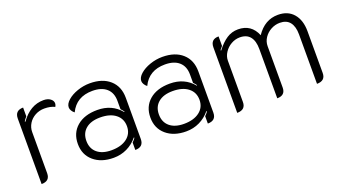

<svg xmlns="http://www.w3.org/2000/svg" viewBox="-50 -885 2242 1271"><g transform="rotate(-20 1071.5 -250.0)"><path d="M136 -336V-46Q136 9 77 9V-452Q77 -509 135 -509V-447Q121 -431 114 -419L117 -415Q183 -509 278 -509Q307 -509 325.5 -495.5Q344 -482 344 -463Q344 -452 337 -440Q307 -455 264 -455Q229 -455 199.5 -439Q170 -423 153 -395.5Q136 -368 136 -336Z M393 -158Q393 -235 446 -280.5Q499 -326 590 -326Q693 -326 754 -252L757 -254Q749 -266 737 -278V-337Q737 -394 702 -425Q667 -456 603 -456Q490 -456 445 -362Q433 -371 426 -383Q419 -395 419 -406Q419 -431 446 -455Q473 -479 516 -494Q559 -509 604 -509Q693 -509 744.5 -463Q796 -417 796 -337V-47Q796 9 737 9V-43Q755 -61 759 -69L756 -72Q724 -33 680.5 -12Q637 9 586 9Q499 9 446 -36.5Q393 -82 393 -158ZM739 -158Q739 -211 699.5 -242Q660 -273 591 -273Q526 -273 489.5 -242.5Q453 -212 453 -158Q453 -104 489 -73.5Q525 -43 589 -43Q658 -43 698.5 -74Q739 -105 739 -158Z M904 -158Q904 -235 957 -280.5Q1010 -326 1101 -326Q1204 -326 1265 -252L1268 -254Q1260 -266 1248 -278V-337Q1248 -394 1213 -425Q1178 -456 1114 -456Q1001 -456 956 -362Q944 -371 937 -383Q930 -395 930 -406Q930 -431 957 -455Q984 -479 1027 -494Q1070 -509 1115 -509Q1204 -509 1255.5 -463Q1307 -417 1307 -337V-47Q1307 9 1248 9V-43Q1266 -61 1270 -69L1267 -72Q1235 -33 1191.5 -12Q1148 9 1097 9Q1010 9 957 -36.5Q904 -82 904 -158ZM1250 -158Q1250 -211 1210.5 -242Q1171 -273 1102 -273Q1037 -273 1000.5 -242.5Q964 -212 964 -158Q964 -104 1000 -73.5Q1036 -43 1100 -43Q1169 -43 1209.5 -74Q1250 -105 1250 -158Z M1455 -452Q1455 -509 1512 -509V-442L1493 -419L1496 -415Q1532 -462 1568 -485.5Q1604 -509 1648 -509Q1741 -509 1777 -421Q1836 -509 1929 -509Q1999 -509 2038 -463.5Q2077 -418 2077 -340V-46Q2077 9 2017 9V-339Q2017 -395 1993.5 -425Q1970 -455 1923 -455Q1890 -455 1860.5 -439Q1831 -423 1813 -396Q1795 -369 1795 -337V-46Q1795 9 1737 9V-339Q1737 -395 1713 -425Q1689 -455 1641 -455Q1609 -455 1580 -438.5Q1551 -422 1533 -394.5Q1515 -367 1515 -337V-46Q1515 9 1455 9Z"/></g></svg>

Font: K2D ExtraLight
Style: Regular
Weight: 275
Designer: Katatrad Aksorn Co.,Ltd.
Foundry: Cadson Demak Co.,Ltd.
Version: Version 1.000; ttfautohint (v1.6)